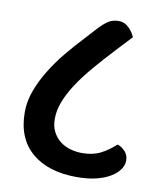

<svg xmlns="http://www.w3.org/2000/svg" viewBox="-74 -684 635 750"><g transform="rotate(10 243.5 -308.5)"><path d="M37 -209Q37 -252 52.5 -294Q68 -336 93 -377Q118 -418 150 -457Q182 -496 216 -532L256 -576Q279 -601 296.5 -612Q314 -623 337 -623Q360 -623 377 -606.5Q394 -590 402 -570L344 -508Q302 -463 267.5 -422.5Q233 -382 208.5 -344.5Q184 -307 170.5 -272Q157 -237 157 -204Q157 -174 168 -152.5Q179 -131 197 -117Q215 -103 238 -96.5Q261 -90 285 -90Q327 -90 357.5 -105.5Q388 -121 416 -147Q432 -142 446 -127.5Q460 -113 460 -91Q460 -73 448.5 -56Q437 -39 414.5 -25Q392 -11 358.5 -2.5Q325 6 281 6Q167 6 102 -49.5Q37 -105 37 -209Z"/></g></svg>

Font: Baloo 2 SemiBold
Style: Regular
Weight: 600
Designer: Sarang Kulkarni and Ek Type
Foundry: Ek Type
Version: Version 1.640;hotconv 1.0.111;makeotfexe 2.5.65597; ttfautoh